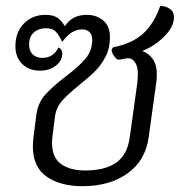

<svg xmlns="http://www.w3.org/2000/svg" viewBox="-20 -631 655 660"><path d="M469 -456Q492 -447 505.5 -427.5Q519 -408 519 -377Q519 -357 517 -346L491 -159Q480 -79 418.5 -35Q357 9 264 9Q187 9 140 -24Q93 -57 93 -128Q93 -137 95 -159L105 -236Q110 -277 135.5 -305.5Q161 -334 207 -369Q252 -403 274.5 -430Q297 -457 297 -494Q297 -512 287.5 -521Q278 -530 261 -530Q225 -530 194 -487Q182 -512 171 -523Q160 -534 138 -534Q113 -534 96.5 -519.5Q80 -505 80 -478Q80 -456 92.5 -444Q105 -432 125 -432Q164 -432 181 -468Q194 -462 194 -447Q194 -422 171.5 -405Q149 -388 118 -388Q80 -388 56.5 -411Q33 -434 33 -472Q33 -521 62.5 -550.5Q92 -580 136 -580Q162 -580 176.5 -570.5Q191 -561 203 -541Q228 -580 278 -580Q312 -580 335 -560.5Q358 -541 358 -503Q358 -466 343.5 -437.5Q329 -409 309 -388.5Q289 -368 254 -340Q213 -307 193 -284Q173 -261 169 -230L160 -159Q159 -152 159 -138Q159 -90 189.5 -67.5Q220 -45 273 -45Q341 -45 379.5 -72Q418 -99 426 -159L452 -346L454 -374Q454 -403 444 -417Q434 -431 421 -431Q415 -431 404.5 -428.5Q394 -426 387 -426Q381 -426 372.5 -438Q364 -450 364 -458Q364 -467 372 -469Q435 -482 472 -515.5Q509 -549 531 -611Q550 -610 564 -600.5Q578 -591 578 -572Q578 -539 544.5 -505.5Q511 -472 469 -456Z"/></svg>

Font: Krub
Style: Italic
Weight: 400
Italic angle: -8°
Designer: Ekaluck Peanpanawate
Foundry: Cadson Demak Co.,Ltd.
Version: Version 1.000; ttfautohint (v1.6)